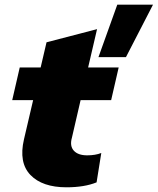

<svg xmlns="http://www.w3.org/2000/svg" viewBox="-20 -787 671 817"><path d="M479 -767H631L516 -544H399ZM393 -663 355 -500H485L453 -361H323L286 -201Q276 -166 294 -146Q312 -126 351 -126Q386 -126 411 -136L391 -11Q339 10 263 10Q160 10 109.5 -42.5Q59 -95 82 -194L121 -361H32L64 -500H153L178 -607Z"/></svg>

Font: Elaine Sans ExtraBold
Style: Italic
Weight: 800
Italic angle: -13°
Designer: Wei Huang
Foundry: Wei Huang
Version: Version 2.001;December 24, 2019;FontCreator 12.0.0.2547 64-b